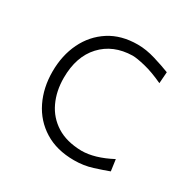

<svg xmlns="http://www.w3.org/2000/svg" viewBox="-125 -640 763 769"><g transform="rotate(30 256.0 -255.5)"><path d="M311 9.8Q230.5 9.8 174.1 -25.4Q117.7 -60.5 88.4 -120.6Q59.1 -180.7 59.1 -254.9Q59.1 -330.1 88.1 -389.9Q117.2 -449.7 171.4 -484.6Q225.6 -519.5 301.8 -519.5Q340.8 -519.5 384 -506.3Q427.2 -493.2 457 -481.4L453.1 -428.7Q403.8 -451.7 364.5 -461.2Q325.2 -470.7 305.7 -470.7Q216.8 -468.8 163.8 -411.6Q110.8 -354.5 110.8 -255.9Q110.8 -194.8 133.8 -146Q156.7 -97.2 202.4 -68.4Q248 -39.6 317.4 -38.1Q378.4 -38.1 454.1 -78.1L461.4 -25.4Q434.1 -15.1 394.8 -2.7Q355.5 9.8 311 9.8Z"/></g></svg>

Font: Pinar-DS3-FD Light
Style: Regular
Weight: 300
Designer: Amin Abedi
Version: Version 3.000